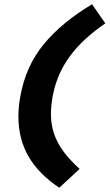

<svg xmlns="http://www.w3.org/2000/svg" viewBox="-20 -736 512 897"><path d="M218 -202Q218 -240 226 -286Q245 -388 304 -470Q363 -552 472 -627L410 -716Q269 -632 184.5 -529.5Q100 -427 75 -286Q66 -237 66 -192Q66 -85 114.5 -3Q163 79 257 141L352 53Q279 -13 248.5 -73.5Q218 -134 218 -202Z"/></svg>

Font: Geom Bold
Style: Bold Italic
Weight: 700
Italic angle: -10°
Version: Version 1.102